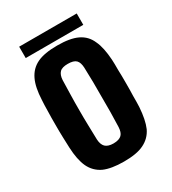

<svg xmlns="http://www.w3.org/2000/svg" viewBox="-173 -784 793 886"><g transform="rotate(-30 224.0 -341.5)"><path d="M224.6 8.8C270.5 8.8 305.7 2.9 331.1 -9.8C357.4 -22.5 377 -42 389.6 -68.4C401.4 -95.7 408.2 -130.9 411.1 -173.8C412.1 -190.4 412.1 -210 412.1 -232.4C413.1 -254.9 413.1 -277.3 413.1 -301.8C413.1 -326.2 413.1 -348.6 412.1 -371.1C412.1 -393.6 412.1 -412.1 411.1 -426.8C408.2 -469.7 401.4 -504.9 388.7 -531.2C377 -558.6 358.4 -578.1 332 -590.8C305.7 -603.5 270.5 -609.4 224.6 -609.4C179.7 -609.4 143.6 -603.5 117.2 -590.8C90.8 -578.1 72.3 -558.6 59.6 -532.2C46.9 -505.9 40 -470.7 38.1 -426.8C37.1 -410.2 36.1 -391.6 36.1 -369.1C35.2 -346.7 35.2 -323.2 35.2 -298.8C35.2 -274.4 35.2 -252 36.1 -229.5C37.1 -208 37.1 -189.5 38.1 -173.8C40 -129.9 46.9 -94.7 59.6 -67.4C72.3 -41 91.8 -21.5 118.2 -8.8C144.5 2.9 180.7 8.8 224.6 8.8ZM224.6 -87.9C205.1 -87.9 190.4 -92.8 181.6 -101.6C172.9 -110.4 168 -124 167 -141.6C166 -168 166 -194.3 165 -220.7C164.1 -247.1 164.1 -273.4 164.1 -299.8C164.1 -326.2 164.1 -353.5 165 -379.9C166 -406.2 166 -432.6 167 -459C168 -476.6 172.9 -490.2 181.6 -499C190.4 -507.8 205.1 -511.7 224.6 -511.7C245.1 -511.7 259.8 -507.8 268.6 -499C277.3 -490.2 281.2 -476.6 282.2 -459C283.2 -432.6 283.2 -406.2 284.2 -379.9V-300.8V-220.7C283.2 -194.3 283.2 -168 282.2 -141.6C281.2 -124 277.3 -110.4 268.6 -101.6C259.8 -92.8 245.1 -87.9 224.6 -87.9ZM70.3 -692.4V-631.8H377V-692.4H70.3Z"/></g></svg>

Font: Yellow Ladder Regular
Style: Regular
Weight: 400
Designer: Zima Creative
Version: Version 2.002